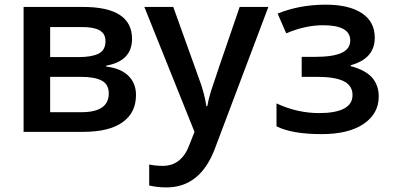

<svg xmlns="http://www.w3.org/2000/svg" viewBox="-20 -570 1699 830"><path d="M550.8 -401.9Q550.8 -306.2 439 -286.1V-282.2Q501.5 -274.9 534.7 -242.7Q567.9 -210.4 567.9 -159.2Q567.9 -82.5 509.5 -41.3Q451.2 0 339.8 0H82V-540H338.9Q550.8 -540 550.8 -401.9ZM450.2 -166Q450.2 -205.1 419.9 -221.4Q389.6 -237.8 329.1 -237.8H196.8V-85H332Q450.2 -85 450.2 -166ZM436 -392.1Q436 -424.3 410.9 -438.7Q385.7 -453.1 335.9 -453.1H196.8V-323.2H318.8Q376.5 -323.2 406.2 -338.1Q436 -353 436 -392.1Z M604 0ZM604 -540H729L838.9 -233.9Q863.8 -168.5 872.1 -110.8H876Q880.4 -137.7 892.1 -176Q903.8 -214.4 1016.1 -540H1140.1L909.2 71.8Q846.2 240.2 699.2 240.2Q661.1 240.2 625 231.9V141.1Q650.9 147 684.1 147Q767.1 147 800.8 50.8L820.8 0Z M1341.3 -324.2Q1419.9 -324.2 1457 -341.6Q1494.1 -358.9 1494.1 -395Q1494.1 -460.9 1377 -460.9Q1298.8 -460.9 1217.3 -425.8L1180.2 -511.2Q1274.4 -549.8 1388.2 -549.8Q1488.8 -549.8 1544.4 -512.9Q1600.1 -476.1 1600.1 -407.2Q1600.1 -316.4 1496.1 -288.1V-284.2Q1561 -266.6 1589.1 -233.9Q1617.2 -201.2 1617.2 -152.8Q1617.2 -78.6 1552 -34.4Q1486.8 9.8 1370.1 9.8Q1242.7 9.8 1175.3 -23.9V-123Q1264.6 -81.1 1360.4 -81.1Q1429.2 -81.1 1466.6 -100.3Q1503.9 -119.6 1503.9 -159.2Q1503.9 -199.7 1466.3 -218.8Q1428.7 -237.8 1350.1 -237.8H1284.2V-324.2Z"/></svg>

Font: Open Sans Semibold
Style: Regular
Weight: 600
Foundry: Ascender Corporation
Version: Version 1.10; ttfautohint (v1.5.65-e2d9)